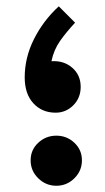

<svg xmlns="http://www.w3.org/2000/svg" viewBox="-20 -578 330 603"><path d="M141.6 -385.7Q148.9 -421.4 168.7 -449.5Q188.5 -477.5 215.8 -506.8L164.6 -558.1Q116.2 -513.7 86.9 -455.6Q57.6 -397.5 57.6 -335Q57.6 -283.2 84.7 -253.7Q111.8 -224.1 154.8 -224.1Q187 -224.1 210.2 -247.3Q233.4 -270.5 233.4 -305.2Q233.4 -342.3 207 -365.2Q180.7 -388.2 141.6 -385.7ZM76.2 -74.4Q76.2 -41.5 100.1 -18.1Q124 5.4 157 5.4Q189.9 5.4 213.6 -18.1Q237.3 -41.5 237.3 -74.4Q237.3 -107.4 213.6 -129.6Q189.9 -151.9 157 -151.9Q124 -151.9 100.1 -129.6Q76.2 -107.4 76.2 -74.4Z"/></svg>

Font: Estedad-FD-VF Thin
Style: Regular
Weight: 100
Designer: Amin Abedi
Version: Version 5.0